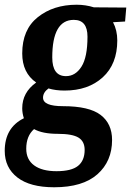

<svg xmlns="http://www.w3.org/2000/svg" viewBox="-21 -530 554 812"><path d="M303 -510Q341 -510 376 -499L513 -498L508 -439L457 -436Q475 -402 475 -359Q475 -259 413.5 -203Q352 -147 252 -147Q214 -147 184 -156Q161 -139 161 -117Q161 -81 245 -81Q356 -81 404.5 -44Q453 -7 453 62Q453 152 391 207Q329 262 208 262Q106 262 52.5 220.5Q-1 179 -1 108Q-1 10 80 -30Q73 -51 73 -72Q73 -139 132 -181Q73 -222 73 -304Q73 -405 139 -457.5Q205 -510 303 -510ZM223 36Q159 36 123 16Q90 45 90 99Q90 145 123.5 169.5Q157 194 218 194Q281 194 309 171.5Q337 149 337 104Q337 68 311 52Q285 36 223 36ZM349 -375Q349 -446 291 -446Q200 -446 200 -287Q200 -208 258 -208Q298 -208 323.5 -248Q349 -288 349 -375Z"/></svg>

Font: Arsenal
Style: Bold Italic
Weight: 700
Italic angle: -9°
Designer: Andrij Shevchenko
Foundry: Stairsfor.com
Version: Version 1.000